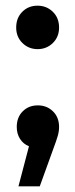

<svg xmlns="http://www.w3.org/2000/svg" viewBox="-20 -517 264 676"><path d="M37 -420Q37 -454 58.5 -475.5Q80 -497 112 -497Q144 -497 166 -475.5Q188 -454 188 -420Q188 -387 166 -365.5Q144 -344 112.5 -344Q81 -344 59 -365.5Q37 -387 37 -420ZM188 -70Q188 -55 183.5 -39Q179 -23 167 9L120 139H45L82 -2Q62 -10 50.5 -28Q39 -46 39 -70Q39 -104 60 -125Q81 -146 113 -146Q145 -146 166.5 -125Q188 -104 188 -70Z"/></svg>

Font: Montserrat Ace
Style: Bold
Weight: 600
Designer: Julieta Ulanovsky
Foundry: Julieta Ulanovsky
Version: Version 1